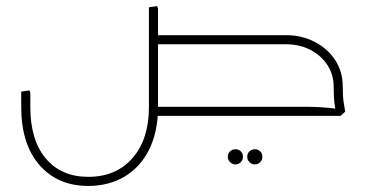

<svg xmlns="http://www.w3.org/2000/svg" viewBox="-20 -382 1218 633"><path d="M471 0V-358L498 -362L501 -354V0ZM498 -236V-266H879V-236ZM498 0V-30H879V0ZM271 231Q170 231 110 162Q50 93 50 -29H80Q80 80 131 140.5Q182 201 271 201Q363 201 417 139Q471 77 471 -29H501Q501 52 472 110.5Q443 169 391 200Q339 231 271 231ZM50 -29V-80L77 -84L80 -76V-29ZM471 -29V-358L498 -362L501 -354V-29ZM1080 -97Q1080 -136 1059.5 -167.5Q1039 -199 1003.5 -217.5Q968 -236 924 -236H807V-247L809 -266H924Q975 -266 1017.5 -244Q1060 -222 1085 -184Q1110 -146 1110 -97ZM726 0 723 -6 736 -30H838V0ZM736 0V-30H987Q1012 -30 1036.5 -28.5Q1061 -27 1077 -25Q1093 -23 1093 -23V0ZM799 -236 796 -242 809 -266H911V-236ZM1089 0Q1087 -13 1083.5 -36Q1080 -59 1080 -97H1110Q1110 -64 1113 -45Q1116 -26 1118 -14L1103 0ZM756 160Q746 160 738.5 152.5Q731 145 731 135Q731 124 738.5 117Q746 110 756 110Q767 110 774 117Q781 124 781 135Q781 145 774 152.5Q767 160 756 160ZM820 160Q810 160 802.5 152.5Q795 145 795 135Q795 124 802.5 117Q810 110 820 110Q831 110 838 117Q845 124 845 135Q845 145 838 152.5Q831 160 820 160Z"/></svg>

Font: Fustat ExtraLight
Style: Regular
Weight: 250
Designer: Mohamed Gaber, Khaled Hosny, Laura Garcia Mut
Foundry: Kief Type Foundry, Alif Type Foundry, Hard Type Foundry
Version: Version 1.007